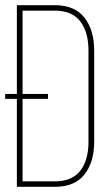

<svg xmlns="http://www.w3.org/2000/svg" viewBox="-25 -720 421 740"><path d="M40 -700H186Q263 -700 300.5 -652Q338 -604 338 -525V-174Q338 -95 300.5 -47.5Q263 0 187 0H40V-339H-5V-358H40ZM160 -358V-339H62V-21H186Q253 -21 284.5 -62Q316 -103 316 -173V-526Q316 -596 284.5 -637.5Q253 -679 186 -679H62V-358Z"/></svg>

Font: Bebas Neue Light
Style: Regular
Weight: 300
Designer: Ryoichi Tsunekawa
Foundry: Ryoichi Tsunekawa
Version: Version 1.003;PS 001.003;hotconv 1.0.70;makeotf.lib2.5.58329